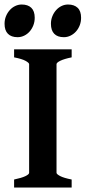

<svg xmlns="http://www.w3.org/2000/svg" viewBox="-32 -835 381 855"><path d="M30.8 0V-35.6Q64 -42.5 80.8 -50.5Q97.7 -58.6 97.7 -65.4V-549.3Q97.7 -555.2 81.8 -564Q65.9 -572.8 30.8 -579.6V-615.2H287.1V-579.6Q253.9 -572.8 236.8 -564.5Q219.7 -556.2 219.7 -549.3V-65.4Q219.7 -59.6 235.8 -51Q252 -42.5 287.1 -35.6V0ZM329.1 -755.9Q329.1 -737.8 323 -722.2Q316.9 -706.5 306.4 -694.8Q295.9 -683.1 282 -676.3Q268.1 -669.4 252.4 -669.4Q224.1 -669.4 209.5 -684.6Q194.8 -699.7 194.8 -729Q194.8 -747.1 201.2 -762.7Q207.5 -778.3 218 -790Q228.5 -801.8 242.2 -808.3Q255.9 -814.9 271 -814.9Q298.3 -814.9 313.7 -800.3Q329.1 -785.6 329.1 -755.9ZM122.6 -755.9Q122.6 -737.8 116.5 -722.2Q110.4 -706.5 100.1 -694.8Q89.8 -683.1 75.9 -676.3Q62 -669.4 46.4 -669.4Q18.1 -669.4 3.2 -684.6Q-11.7 -699.7 -11.7 -729Q-11.7 -747.1 -5.4 -762.7Q1 -778.3 11.5 -790Q22 -801.8 35.9 -808.3Q49.8 -814.9 64.5 -814.9Q92.3 -814.9 107.4 -800.3Q122.6 -785.6 122.6 -755.9Z"/></svg>

Font: Gentium Basic
Style: Bold
Weight: 700
Designer: J. Victor Gaultney and Annie Olsen
Foundry: SIL International
Version: Version 1.100